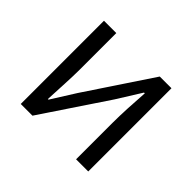

<svg xmlns="http://www.w3.org/2000/svg" viewBox="-128 -711 881 881"><g transform="rotate(45 313.0 -270.0)"><path d="M94 0H170L384 -320C405 -353 436 -403 457 -437H462C457 -366 453 -294 453 -236V0H532V-540H456L243 -220C222 -187 191 -137 170 -104H166C169 -174 174 -247 174 -304V-540H94Z"/></g></svg>

Font: ChiuKong Gothic CL Normal
Style: Regular
Weight: 350
Designer: Ryoko NISHIZUKA 西塚涼子 (kana, bopomofo & ideographs); Paul D. Hunt (Latin, Greek & Cyrillic); Sandoll Communications 산돌커뮤니
Foundry: Adobe
Version: Version 1.300